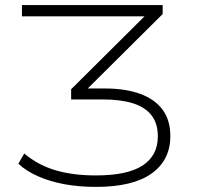

<svg xmlns="http://www.w3.org/2000/svg" viewBox="-20 -725 774 753"><path d="M356 8Q290 8 233 -2.5Q176 -13 129.5 -33.5Q83 -54 52 -83L75 -123Q130 -77 198.5 -57Q267 -37 356 -37Q480 -37 539.5 -76Q599 -115 599 -190Q599 -241 574 -273Q549 -305 501 -320Q453 -335 382 -335H259V-375L570 -684L571 -661H66V-705H618V-670L309 -363L307 -378H391Q472 -378 529.5 -357Q587 -336 617.5 -295Q648 -254 648 -191Q648 -97 574.5 -44.5Q501 8 356 8Z"/></svg>

Font: Nunito Sans 10pt SemiExpanded ExtraLight
Style: Regular
Weight: 250
Width: 6
Designer: Vernon Adams
Foundry: Vernon Adams
Version: Version 3.101;gftools[0.9.27]